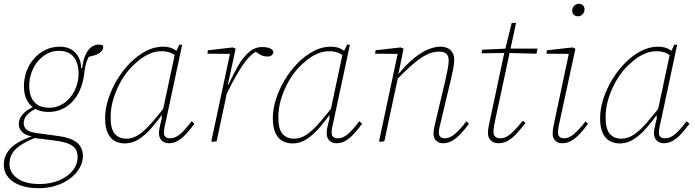

<svg xmlns="http://www.w3.org/2000/svg" viewBox="-27 -744 3661 1012"><path d="M176 248Q121 248 80 233Q39 218 16 190Q-7 162 -7 124Q-7 86 13 57Q33 28 67.5 7.5Q102 -13 144 -26L165 -20Q92 8 57.5 40.5Q23 73 23 120Q23 166 64.5 196Q106 226 182 226Q237 226 282.5 207.5Q328 189 355 156.5Q382 124 382 83Q382 59 372 42.5Q362 26 337.5 15Q313 4 270 -2L159 -16Q154 -17 148.5 -17.5Q143 -18 138 -19V-26Q104 -32 88 -50Q72 -68 72 -90Q72 -119 93 -142Q114 -165 149 -181V-190L178 -179Q130 -157 114 -137Q98 -117 98 -96Q98 -73 114 -60Q130 -47 170 -42L280 -27Q327 -21 355.5 -7Q384 7 397 28.5Q410 50 410 77Q410 110 393 140.5Q376 171 345 195Q314 219 271 233.5Q228 248 176 248ZM228 -154Q189 -154 160.5 -169.5Q132 -185 115.5 -215Q99 -245 99 -288Q99 -331 113 -369Q127 -407 153 -436Q179 -465 213.5 -481.5Q248 -498 288 -498Q324 -498 348.5 -483.5Q373 -469 386.5 -444Q400 -419 401 -386L406 -385Q411 -427 423.5 -454.5Q436 -482 454 -495.5Q472 -509 494 -509Q500 -509 505 -508Q510 -507 514 -506Q516 -504 516.5 -501.5Q517 -499 517 -495Q517 -479 498 -465Q479 -451 431 -443L447 -457Q441 -446 435 -432.5Q429 -419 424.5 -401Q420 -383 417 -356Q411 -309 395 -271.5Q379 -234 354.5 -208Q330 -182 298 -168Q266 -154 228 -154ZM232 -176Q266 -176 294 -190.5Q322 -205 343 -230.5Q364 -256 375.5 -288.5Q387 -321 387 -356Q387 -411 361.5 -443.5Q336 -476 282 -476Q249 -476 220.5 -460.5Q192 -445 171 -419Q150 -393 138.5 -360Q127 -327 127 -292Q127 -255 139 -229Q151 -203 174.5 -189.5Q198 -176 232 -176Z M631 12Q602 12 578.5 -0.5Q555 -13 541 -42.5Q527 -72 527 -121Q527 -170 544 -222.5Q561 -275 590.5 -324Q620 -373 658.5 -412Q697 -451 741.5 -474.5Q786 -498 832 -498Q851 -498 866.5 -494Q882 -490 894 -482.5Q906 -475 914 -464L910 -439Q892 -458 871.5 -466Q851 -474 824 -474Q791 -474 761 -460.5Q731 -447 705.5 -426.5Q680 -406 659 -383Q632 -354 608.5 -312Q585 -270 570.5 -222Q556 -174 556 -127Q556 -63 578.5 -38Q601 -13 639 -13Q674 -13 706 -35Q738 -57 773.5 -98Q809 -139 853 -195L856 -159H841Q806 -109 772 -70Q738 -31 703.5 -9.5Q669 12 631 12ZM863 11Q840 11 825.5 -3Q811 -17 811 -41Q811 -53 813 -65Q815 -77 818.5 -91Q822 -105 827 -125L824 -127L896 -465L898 -466L919 -510L933 -507L849 -114Q845 -97 841 -79Q837 -61 837 -45Q837 -29 846 -22Q855 -15 870 -15Q897 -15 923 -37.5Q949 -60 983 -105L998 -92Q976 -62 954.5 -38.5Q933 -15 910.5 -2Q888 11 863 11Z M1165 -244 1163 -297H1177Q1202 -352 1228 -397Q1254 -442 1285 -469Q1316 -496 1354 -496Q1381 -496 1395 -489.5Q1409 -483 1414 -473Q1414 -461 1406 -453.5Q1398 -446 1383 -446Q1369 -446 1356.5 -450.5Q1344 -455 1330 -465L1316 -476L1350 -478L1333 -476Q1308 -468 1281.5 -438Q1255 -408 1226 -359Q1197 -310 1165 -244ZM1087 0 1188 -474 1193 -460 1066 -461 1069 -479 1200 -494 1215 -487 1174 -298 1177 -296 1161 -216Q1149 -162 1138 -108Q1127 -54 1115 0L1094 4Z M1515 12Q1486 12 1462.5 -0.5Q1439 -13 1425 -42.5Q1411 -72 1411 -121Q1411 -170 1428 -222.5Q1445 -275 1474.5 -324Q1504 -373 1542.5 -412Q1581 -451 1625.5 -474.5Q1670 -498 1716 -498Q1735 -498 1750.5 -494Q1766 -490 1778 -482.5Q1790 -475 1798 -464L1794 -439Q1776 -458 1755.5 -466Q1735 -474 1708 -474Q1675 -474 1645 -460.5Q1615 -447 1589.5 -426.5Q1564 -406 1543 -383Q1516 -354 1492.5 -312Q1469 -270 1454.5 -222Q1440 -174 1440 -127Q1440 -63 1462.5 -38Q1485 -13 1523 -13Q1558 -13 1590 -35Q1622 -57 1657.5 -98Q1693 -139 1737 -195L1740 -159H1725Q1690 -109 1656 -70Q1622 -31 1587.5 -9.5Q1553 12 1515 12ZM1747 11Q1724 11 1709.5 -3Q1695 -17 1695 -41Q1695 -53 1697 -65Q1699 -77 1702.5 -91Q1706 -105 1711 -125L1708 -127L1780 -465L1782 -466L1803 -510L1817 -507L1733 -114Q1729 -97 1725 -79Q1721 -61 1721 -45Q1721 -29 1730 -22Q1739 -15 1754 -15Q1781 -15 1807 -37.5Q1833 -60 1867 -105L1882 -92Q1860 -62 1838.5 -38.5Q1817 -15 1794.5 -2Q1772 11 1747 11Z M1978 4 1971 0 2072 -474 2077 -460 1950 -461 1953 -479 2085 -494 2100 -487 2073 -354 2074 -351 2045 -216Q2033 -162 2022 -108Q2011 -54 1999 0ZM2308 11Q2286 11 2272 -2.5Q2258 -16 2258 -37Q2258 -56 2261.5 -71.5Q2265 -87 2270 -108L2322 -328Q2329 -360 2333.5 -384Q2338 -408 2338 -425Q2338 -449 2325.5 -460.5Q2313 -472 2286 -472Q2255 -472 2223 -456.5Q2191 -441 2151.5 -407.5Q2112 -374 2059 -319L2058 -352H2072Q2114 -404 2153.5 -436Q2193 -468 2228.5 -483Q2264 -498 2293 -498Q2329 -498 2348 -479.5Q2367 -461 2367 -430Q2367 -409 2362.5 -385Q2358 -361 2350 -327L2298 -108Q2294 -92 2290 -75.5Q2286 -59 2286 -44Q2286 -30 2294.5 -22.5Q2303 -15 2318 -15Q2343 -15 2369.5 -37Q2396 -59 2431 -104L2445 -92Q2423 -62 2401 -38.5Q2379 -15 2356 -2Q2333 11 2308 11Z M2511 -463 2515 -482 2647 -488H2651H2806L2801 -461L2648 -465H2646ZM2600 11Q2576 11 2560.5 -3.5Q2545 -18 2545 -42Q2545 -60 2548.5 -78Q2552 -96 2557 -118L2629 -456L2670 -623H2693L2585 -120Q2581 -102 2577.5 -83Q2574 -64 2574 -49Q2574 -32 2583.5 -23.5Q2593 -15 2610 -15Q2627 -15 2644.5 -24.5Q2662 -34 2682.5 -55Q2703 -76 2729 -108L2743 -96Q2718 -64 2696 -40Q2674 -16 2651 -2.5Q2628 11 2600 11Z M2886 -39Q2886 -57 2889.5 -75.5Q2893 -94 2898 -116L2974 -474L2980 -460L2853 -461L2856 -479L2991 -494L3006 -487L2926 -118Q2922 -100 2918 -80.5Q2914 -61 2914 -46Q2914 -30 2922.5 -22.5Q2931 -15 2947 -15Q2971 -15 2997.5 -37Q3024 -59 3059 -104L3073 -92Q3051 -62 3029 -38.5Q3007 -15 2984.5 -2Q2962 11 2937 11Q2914 11 2900 -2.5Q2886 -16 2886 -39ZM3019 -658Q3007 -658 2998 -666Q2989 -674 2989 -687Q2989 -704 3000 -714Q3011 -724 3024 -724Q3037 -724 3045.5 -716Q3054 -708 3054 -695Q3054 -679 3043.5 -668.5Q3033 -658 3019 -658Z M3240 12Q3211 12 3187.5 -0.5Q3164 -13 3150 -42.5Q3136 -72 3136 -121Q3136 -170 3153 -222.5Q3170 -275 3199.5 -324Q3229 -373 3267.5 -412Q3306 -451 3350.5 -474.5Q3395 -498 3441 -498Q3460 -498 3475.5 -494Q3491 -490 3503 -482.5Q3515 -475 3523 -464L3519 -439Q3501 -458 3480.5 -466Q3460 -474 3433 -474Q3400 -474 3370 -460.5Q3340 -447 3314.5 -426.5Q3289 -406 3268 -383Q3241 -354 3217.5 -312Q3194 -270 3179.5 -222Q3165 -174 3165 -127Q3165 -63 3187.5 -38Q3210 -13 3248 -13Q3283 -13 3315 -35Q3347 -57 3382.5 -98Q3418 -139 3462 -195L3465 -159H3450Q3415 -109 3381 -70Q3347 -31 3312.5 -9.5Q3278 12 3240 12ZM3472 11Q3449 11 3434.5 -3Q3420 -17 3420 -41Q3420 -53 3422 -65Q3424 -77 3427.5 -91Q3431 -105 3436 -125L3433 -127L3505 -465L3507 -466L3528 -510L3542 -507L3458 -114Q3454 -97 3450 -79Q3446 -61 3446 -45Q3446 -29 3455 -22Q3464 -15 3479 -15Q3506 -15 3532 -37.5Q3558 -60 3592 -105L3607 -92Q3585 -62 3563.5 -38.5Q3542 -15 3519.5 -2Q3497 11 3472 11Z"/></svg>

Font: Source Serif 4 ExtraLight
Style: Italic
Weight: 250
Italic angle: -12°
Designer: Frank Grießhammer
Foundry: Adobe Systems Incorporated
Version: Version 4.004;hotconv 1.0.116;makeotfexe 2.5.65601